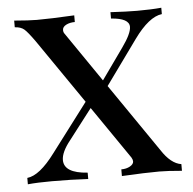

<svg xmlns="http://www.w3.org/2000/svg" viewBox="-43 -558 605 602"><g transform="rotate(-5 259.5 -257.5)"><path d="M506 -21V0Q461 -4 435 -4Q392 -4 317 0V-21Q333 -21 344.5 -27.5Q356 -34 356 -43Q356 -48 352 -55L238 -221L165 -126Q137 -91 137 -66Q137 -25 211 -20V0Q158 -3 97 -3Q52 -3 21 0V-20Q60 -24 109 -90L224 -242L85 -444Q63 -475 52.5 -484Q42 -493 23 -494V-515Q70 -511 94 -511Q137 -511 212 -515V-494Q196 -494 184.5 -488Q173 -482 173 -472Q173 -465 177 -460L284 -304L353 -401Q383 -443 383 -464Q383 -491 326 -495V-515Q378 -512 410 -512Q454 -512 486 -515V-495Q445 -490 398 -425L297 -285L444 -71Q473 -26 506 -21Z"/></g></svg>

Font: Playfair Display
Style: Regular
Weight: 400
Designer: Claus Eggers S?rensen
Foundry: Claus Eggers S?rensen
Version: Version 1.003